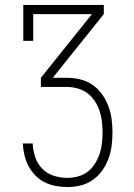

<svg xmlns="http://www.w3.org/2000/svg" viewBox="-20 -755 540 775"><path d="M252 0Q228 0 204.5 -4.5Q181 -9 160 -19.5Q139 -30 122.5 -47Q106 -64 95 -85Q84 -106 78.5 -129.5Q73 -153 72 -176H112Q113 -148 122 -121Q131 -94 150.5 -74Q170 -54 197 -45.5Q224 -37 252 -37Q274 -37 295.5 -43Q317 -49 334 -62Q351 -75 363 -94Q375 -113 382 -133.5Q389 -154 391.5 -176Q394 -198 394 -220Q394 -242 391.5 -264Q389 -286 382 -307Q375 -328 362.5 -347Q350 -366 332.5 -379Q315 -392 293.5 -398Q272 -404 250 -404H145V-441L351 -698H114V-590H74V-735H399V-698L193 -441H250Q277 -441 304 -434.5Q331 -428 353.5 -412.5Q376 -397 392 -374.5Q408 -352 417.5 -326.5Q427 -301 430.5 -274Q434 -247 434 -220Q434 -193 430.5 -166Q427 -139 417.5 -113.5Q408 -88 392 -66Q376 -44 354 -28.5Q332 -13 305.5 -6.5Q279 0 252 0Z"/></svg>

Font: Iosevka Slab Extralight
Style: Regular
Weight: 200
Monospace: yes
Designer: Belleve Invis
Foundry: Belleve Invis
Version: Version 11.1.1; ttfautohint (v1.8.3)